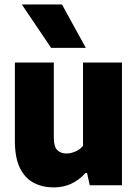

<svg xmlns="http://www.w3.org/2000/svg" viewBox="-20 -828 614 858"><path d="M220 9.5Q170.5 9.5 131.2 -10.8Q92 -31 69.2 -76.8Q46.5 -122.5 46.5 -198.5V-548.5H220.5V-212Q220.5 -172 236.2 -157Q252 -142 277 -142Q295.5 -142 316.5 -150.8Q337.5 -159.5 351 -176.5V-548.5H525V0H381L369 -55H362Q304.5 9.5 220 9.5ZM208.5 -614 77.5 -808H257L363.5 -614Z"/></svg>

Font: Encode Sans Semi Condensed ExtraBold
Style: Regular
Weight: 800
Width: 4
Designer: Multiple Designers
Foundry: Impallari Type
Version: Version 3.000; ttfautohint (v1.8.3) -l 8 -r 50 -G 200 -x 14 